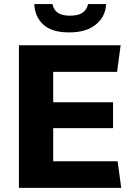

<svg xmlns="http://www.w3.org/2000/svg" viewBox="-20 -904 638 924"><path d="M71 0V-686H560.5L543.5 -558H236V-412H524V-287.5H236V-128H546L563.5 0ZM313 -748Q228 -748 187.5 -786.5Q147 -825 145 -884.5H232.5Q238 -856.5 258.2 -842.5Q278.5 -828.5 316.5 -828.5Q356 -828.5 376.8 -842.5Q397.5 -856.5 404 -884.5H490.5Q488.5 -825 442 -786.5Q395.5 -748 313 -748Z"/></svg>

Font: Chivo Medium
Style: Regular
Weight: 500
Designer: Hector Gatti
Foundry: Omnibus-Type
Version: Version 2.002